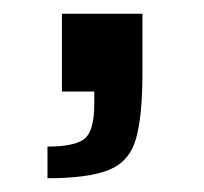

<svg xmlns="http://www.w3.org/2000/svg" viewBox="-20 -133 297 279"><path d="M49 126V80Q89 80 103 68.5Q117 57 117 18V0H70V-113H187V-27Q187 36 177.5 69Q168 102 138 114Q108 126 49 126Z"/></svg>

Font: Saira Expanded Medium
Style: Regular
Weight: 500
Width: 7
Designer: Hector Gatti with collaboration of the Omnibus-Type team
Foundry: Omnibus-Type
Version: Version 1.100; ttfautohint (v1.8.3)